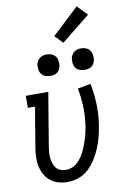

<svg xmlns="http://www.w3.org/2000/svg" viewBox="-105 -1033 709 1100"><g transform="rotate(-10 250.0 -483.0)"><path d="M198 8Q170 8 144 0.5Q118 -7 98 -23Q78 -39 65.5 -62Q53 -85 47.5 -110.5Q42 -136 43 -164Q44 -192 49 -219L87 -450H46V-520H177L125 -208Q123 -192 121.5 -175.5Q120 -159 122 -143Q124 -127 129 -112Q134 -97 143.5 -85.5Q153 -74 168 -68Q183 -62 199 -62Q216 -62 234 -68.5Q252 -75 265.5 -87.5Q279 -100 290 -115.5Q301 -131 309 -147.5Q317 -164 323.5 -181Q330 -198 335.5 -215Q341 -232 345 -249.5Q349 -267 352 -284Q361 -342 359.5 -398Q358 -454 347 -509L423 -523Q435 -462 437 -399.5Q439 -337 428 -273Q423 -241 414.5 -210Q406 -179 393 -148.5Q380 -118 361.5 -89Q343 -60 318 -37Q293 -14 261 -3Q229 8 198 8ZM405 -608Q390 -608 376 -613Q362 -618 353.5 -629.5Q345 -641 343 -655.5Q341 -670 343 -685Q345 -695 350.5 -705Q356 -715 365 -721.5Q374 -728 384 -730.5Q394 -733 405 -733Q420 -733 433.5 -727.5Q447 -722 455.5 -710.5Q464 -699 466 -684.5Q468 -670 466 -655Q464 -645 459 -635Q454 -625 445 -618.5Q436 -612 425.5 -610Q415 -608 405 -608ZM205 -608Q190 -608 176 -613Q162 -618 153.5 -629.5Q145 -641 143 -655.5Q141 -670 143 -685Q145 -695 150.5 -705Q156 -715 165 -721.5Q174 -728 184 -730.5Q194 -733 205 -733Q220 -733 233.5 -727.5Q247 -722 255.5 -710.5Q264 -699 266 -684.5Q268 -670 266 -655Q264 -645 259 -635Q254 -625 245 -618.5Q236 -612 225.5 -610Q215 -608 205 -608ZM311 -782 266 -828 422 -974 478 -916Z"/></g></svg>

Font: Iosevka Gothic
Style: Italic
Weight: 400
Italic angle: -9°
Monospace: yes
Designer: Belleve Invis
Foundry: Belleve Invis
Version: Version 15.5.1; ttfautohint (v1.8.4)